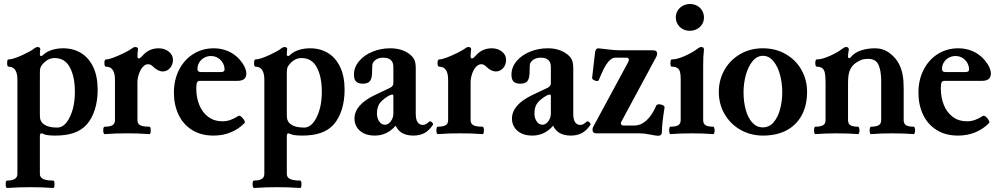

<svg xmlns="http://www.w3.org/2000/svg" viewBox="-20 -666 5001 959"><path d="M467.8 -217.3Q467.8 -164.1 453.9 -119.4Q439.9 -74.7 413.6 -44.4Q387.7 -15.6 348.9 -2.2Q310.1 11.2 256.8 11.2Q235.4 11.2 220 9.3Q204.6 7.3 198.7 3.9Q191.4 0 186 0Q183.1 0 181.2 3.4Q179.2 6.8 179.2 13.2V203.1Q179.2 219.7 195.1 227.8Q210.9 235.8 245.6 235.8Q252.4 235.8 252.4 254.4Q252.4 272.9 245.6 272.9Q207 270.5 186 269.8Q165 269 130.9 269Q96.7 269 75.7 269.8Q54.7 270.5 15.6 272.9Q12.2 272.9 10.3 268.1Q8.3 263.2 8.3 254.4Q8.3 235.8 15.6 235.8Q66.9 235.8 66.9 203.1V-268.1Q66.9 -333 22.5 -333Q15.6 -333 15.6 -351.1Q15.6 -369.1 22.5 -369.1Q34.7 -369.1 54 -375.7Q73.2 -382.3 92.3 -391.1Q133.3 -410.6 144 -418.9Q159.2 -431.2 168 -431.2Q173.3 -431.2 177.2 -428.5Q181.2 -425.8 181.2 -420.9Q179.2 -410.6 179.2 -393.1Q179.2 -386.2 186 -386.2Q190.4 -386.2 197.8 -393.6Q214.4 -408.7 240 -416.7Q265.6 -424.8 295.9 -424.8Q345.7 -424.8 384.5 -401.4Q423.3 -377.9 445.6 -331.3Q467.8 -284.7 467.8 -217.3ZM354 -208Q354 -282.7 329.1 -329.3Q304.2 -376 252.9 -376Q212.9 -376 185.1 -335Q179.2 -326.2 179.2 -300.8V-86.9Q179.2 -58.1 201.4 -43.5Q223.6 -28.8 266.1 -28.8Q301.8 -28.8 327.1 -78.1Q354 -130.9 354 -208Z M843.8 -367.2Q843.8 -341.8 828.6 -325.4Q813.5 -309.1 793.5 -309.1Q768.6 -309.1 743.7 -334Q732.4 -345.2 719.7 -345.2Q705.1 -345.2 692.9 -331.3Q680.7 -317.4 673.6 -296.1Q666.5 -274.9 666.5 -254.9V-65.9Q666.5 -47.9 680.4 -40.5Q694.3 -33.2 726.1 -33.2Q732.9 -33.2 732.9 -14.6Q732.9 3.9 726.1 3.9Q688.5 1.5 667.7 0.7Q647 0 614.7 0Q582 0 561.5 0.7Q541 1.5 502.9 3.9Q499.5 3.9 497.6 -1Q495.6 -5.9 495.6 -14.6Q495.6 -33.2 502.9 -33.2Q529.3 -33.2 541.7 -40.5Q554.2 -47.9 554.2 -65.9V-268.1Q554.2 -333 509.3 -333Q501.5 -333 501.5 -351.1Q501.5 -369.1 509.3 -369.1Q533.7 -369.1 602.5 -402.8Q629.9 -416.5 641.6 -425.8Q647.9 -431.2 655.8 -431.2Q668 -431.2 669.4 -420.9Q666.5 -402.8 666.5 -384.8Q666.5 -374 673.3 -374Q679.7 -374 690.4 -386.2Q723.1 -424.8 772.5 -424.8Q801.8 -424.8 822.8 -408.4Q843.8 -392.1 843.8 -367.2Z M848.6 -203.1Q848.6 -267.1 874.5 -317.6Q900.4 -368.2 945.8 -396.5Q991.2 -424.8 1048.3 -424.8Q1086.4 -424.8 1119.9 -410.2Q1153.3 -395.5 1178.2 -367.2Q1194.8 -347.7 1202.6 -330.1Q1210.4 -312.5 1210.4 -298.8Q1210.4 -262.2 1166.5 -262.2H978.5Q968.8 -262.2 964.6 -255.1Q960.4 -248 960.4 -224.6Q960.4 -178.2 975.8 -140.9Q991.2 -103.5 1020.8 -81.8Q1050.3 -60.1 1090.3 -60.1Q1111.3 -60.1 1130.4 -66.7Q1149.4 -73.2 1170.4 -86.9Q1175.8 -90.3 1184.8 -83.3Q1193.8 -76.2 1199.5 -65.9Q1205.1 -55.7 1201.7 -51.8Q1173.8 -22.5 1134 -5.6Q1094.2 11.2 1046.4 11.2Q983.9 11.2 939.2 -16.8Q894.5 -44.9 871.6 -93.8Q848.6 -142.6 848.6 -203.1ZM1083.5 -306.2Q1101.6 -306.2 1101.6 -317.9Q1101.6 -336.4 1092.5 -352.1Q1083.5 -367.7 1068.1 -377Q1052.7 -386.2 1033.7 -386.2Q1015.6 -386.2 1000 -377.7Q984.4 -369.1 975.3 -354.2Q966.3 -339.4 966.3 -321.3Q966.3 -313.5 970.5 -309.8Q974.6 -306.2 984.4 -306.2Z M1701.2 -217.3Q1701.2 -164.1 1687.3 -119.4Q1673.3 -74.7 1647 -44.4Q1621.1 -15.6 1582.3 -2.2Q1543.5 11.2 1490.2 11.2Q1468.8 11.2 1453.4 9.3Q1438 7.3 1432.1 3.9Q1424.8 0 1419.4 0Q1416.5 0 1414.6 3.4Q1412.6 6.8 1412.6 13.2V203.1Q1412.6 219.7 1428.5 227.8Q1444.3 235.8 1479 235.8Q1485.8 235.8 1485.8 254.4Q1485.8 272.9 1479 272.9Q1440.4 270.5 1419.4 269.8Q1398.4 269 1364.3 269Q1330.1 269 1309.1 269.8Q1288.1 270.5 1249 272.9Q1245.6 272.9 1243.7 268.1Q1241.7 263.2 1241.7 254.4Q1241.7 235.8 1249 235.8Q1300.3 235.8 1300.3 203.1V-268.1Q1300.3 -333 1255.9 -333Q1249 -333 1249 -351.1Q1249 -369.1 1255.9 -369.1Q1268.1 -369.1 1287.4 -375.7Q1306.6 -382.3 1325.7 -391.1Q1366.7 -410.6 1377.4 -418.9Q1392.6 -431.2 1401.4 -431.2Q1406.7 -431.2 1410.6 -428.5Q1414.6 -425.8 1414.6 -420.9Q1412.6 -410.6 1412.6 -393.1Q1412.6 -386.2 1419.4 -386.2Q1423.8 -386.2 1431.2 -393.6Q1447.8 -408.7 1473.4 -416.7Q1499 -424.8 1529.3 -424.8Q1579.1 -424.8 1617.9 -401.4Q1656.7 -377.9 1679 -331.3Q1701.2 -284.7 1701.2 -217.3ZM1587.4 -208Q1587.4 -282.7 1562.5 -329.3Q1537.6 -376 1486.3 -376Q1446.3 -376 1418.5 -335Q1412.6 -326.2 1412.6 -300.8V-86.9Q1412.6 -58.1 1434.8 -43.5Q1457 -28.8 1499.5 -28.8Q1535.2 -28.8 1560.5 -78.1Q1587.4 -130.9 1587.4 -208Z M2142.6 -43Q2124.5 -15.1 2101.1 -2Q2077.6 11.2 2044.4 11.2Q1979 11.2 1956.1 -38.1Q1913.6 11.2 1852.1 11.2Q1819.8 11.2 1796.9 -0.2Q1773.9 -11.7 1762.2 -31Q1750.5 -50.3 1750.5 -73.2Q1750.5 -143.1 1853.5 -191.9L1927.7 -227.1Q1936 -231 1940.4 -237.1Q1944.8 -243.2 1944.8 -250V-331.5Q1944.8 -377.9 1894 -377.9Q1876.5 -377.9 1863 -371.1Q1849.6 -364.3 1842.3 -351.1Q1840.3 -348.1 1839.6 -339.4Q1838.9 -330.6 1838.9 -317.9L1838.4 -301.3Q1837.4 -272.9 1827.4 -260.5Q1817.4 -248 1792 -248Q1769.5 -248 1758.8 -258.5Q1748 -269 1748 -293Q1748 -330.6 1773.7 -360.8Q1799.3 -391.1 1841.1 -408Q1882.8 -424.8 1928.7 -424.8Q1983.9 -424.8 2021 -398.9Q2040 -385.7 2048.3 -370.1Q2056.6 -354.5 2056.6 -325.7V-97.2Q2056.6 -69.3 2065.9 -55.7Q2075.2 -42 2091.8 -42Q2100.1 -42 2107.2 -45.9Q2114.3 -49.8 2124.5 -59.1Q2127 -61.5 2132.3 -58.8Q2137.7 -56.2 2141.1 -51Q2144.5 -45.9 2142.6 -43ZM1944.8 -184.6Q1944.8 -193.8 1939.9 -193.8Q1936.5 -193.8 1929.4 -191.2Q1922.4 -188.5 1914.1 -183.1Q1884.8 -164.1 1873.8 -145.8Q1862.8 -127.4 1862.8 -99.1Q1862.8 -76.2 1874 -59.6Q1885.3 -43 1902.3 -43Q1914.1 -43 1923.8 -51.3Q1933.6 -59.6 1939.2 -72.3Q1944.8 -85 1944.8 -97.2Z M2507.8 -367.2Q2507.8 -341.8 2492.7 -325.4Q2477.5 -309.1 2457.5 -309.1Q2432.6 -309.1 2407.7 -334Q2396.5 -345.2 2383.8 -345.2Q2369.1 -345.2 2356.9 -331.3Q2344.7 -317.4 2337.6 -296.1Q2330.6 -274.9 2330.6 -254.9V-65.9Q2330.6 -47.9 2344.5 -40.5Q2358.4 -33.2 2390.1 -33.2Q2397 -33.2 2397 -14.6Q2397 3.9 2390.1 3.9Q2352.5 1.5 2331.8 0.7Q2311 0 2278.8 0Q2246.1 0 2225.6 0.7Q2205.1 1.5 2167 3.9Q2163.6 3.9 2161.6 -1Q2159.7 -5.9 2159.7 -14.6Q2159.7 -33.2 2167 -33.2Q2193.4 -33.2 2205.8 -40.5Q2218.3 -47.9 2218.3 -65.9V-268.1Q2218.3 -333 2173.3 -333Q2165.5 -333 2165.5 -351.1Q2165.5 -369.1 2173.3 -369.1Q2197.8 -369.1 2266.6 -402.8Q2293.9 -416.5 2305.7 -425.8Q2312 -431.2 2319.8 -431.2Q2332 -431.2 2333.5 -420.9Q2330.6 -402.8 2330.6 -384.8Q2330.6 -374 2337.4 -374Q2343.8 -374 2354.5 -386.2Q2387.2 -424.8 2436.5 -424.8Q2465.8 -424.8 2486.8 -408.4Q2507.8 -392.1 2507.8 -367.2Z M2929.2 -43Q2911.1 -15.1 2887.7 -2Q2864.3 11.2 2831.1 11.2Q2765.6 11.2 2742.7 -38.1Q2700.2 11.2 2638.7 11.2Q2606.4 11.2 2583.5 -0.2Q2560.5 -11.7 2548.8 -31Q2537.1 -50.3 2537.1 -73.2Q2537.1 -143.1 2640.1 -191.9L2714.4 -227.1Q2722.7 -231 2727.1 -237.1Q2731.4 -243.2 2731.4 -250V-331.5Q2731.4 -377.9 2680.7 -377.9Q2663.1 -377.9 2649.7 -371.1Q2636.2 -364.3 2628.9 -351.1Q2627 -348.1 2626.2 -339.4Q2625.5 -330.6 2625.5 -317.9L2625 -301.3Q2624 -272.9 2614 -260.5Q2604 -248 2578.6 -248Q2556.2 -248 2545.4 -258.5Q2534.7 -269 2534.7 -293Q2534.7 -330.6 2560.3 -360.8Q2585.9 -391.1 2627.7 -408Q2669.4 -424.8 2715.3 -424.8Q2770.5 -424.8 2807.6 -398.9Q2826.7 -385.7 2835 -370.1Q2843.3 -354.5 2843.3 -325.7V-97.2Q2843.3 -69.3 2852.5 -55.7Q2861.8 -42 2878.4 -42Q2886.7 -42 2893.8 -45.9Q2900.9 -49.8 2911.1 -59.1Q2913.6 -61.5 2918.9 -58.8Q2924.3 -56.2 2927.7 -51Q2931.2 -45.9 2929.2 -43ZM2731.4 -184.6Q2731.4 -193.8 2726.6 -193.8Q2723.1 -193.8 2716.1 -191.2Q2709 -188.5 2700.7 -183.1Q2671.4 -164.1 2660.4 -145.8Q2649.4 -127.4 2649.4 -99.1Q2649.4 -76.2 2660.6 -59.6Q2671.9 -43 2689 -43Q2700.7 -43 2710.4 -51.3Q2720.2 -59.6 2725.8 -72.3Q2731.4 -85 2731.4 -97.2Z M3220.2 4.9Q3195.8 0 3175.3 0H2959.5Q2939.5 0 2939.5 -18.1Q2939.5 -26.4 2943.4 -33.2L3117.2 -355Q3121.1 -362.3 3121.1 -368.2Q3121.1 -377.9 3107.4 -377.9H3053.2Q3034.7 -377.9 3017.1 -356Q3005.9 -342.3 2996.6 -324Q2987.3 -305.7 2970.2 -265.1Q2968.8 -261.2 2962.4 -261.2Q2953.6 -261.2 2944.3 -267.1Q2937 -272 2937.5 -277.8L2952.1 -402.8Q2954.1 -423.8 2967.3 -424.8Q3046.4 -415 3070.3 -415H3240.2Q3262.2 -415 3262.2 -398.9Q3262.2 -390.6 3258.3 -382.8L3083.5 -58.1Q3081.1 -53.2 3081.1 -50.8Q3081.1 -39.1 3095.2 -39.1H3148.4Q3180.7 -39.1 3208.7 -64.2Q3236.8 -89.4 3258.3 -139.2Q3260.7 -145 3271.5 -145Q3277.3 -145 3284.2 -143.1Q3300.8 -137.7 3299.3 -128.9Q3286.1 -48.3 3286.1 -7.8Q3286.1 12.2 3267.1 12.2Q3258.3 12.2 3220.2 4.9Z M3355.5 -579.1Q3355.5 -599.1 3365.7 -614.5Q3376 -629.9 3392.1 -637.9Q3408.2 -646 3425.3 -646Q3446.8 -646 3462.9 -636.7Q3479 -627.4 3487.5 -612.1Q3496.1 -596.7 3496.1 -579.1Q3496.1 -558.1 3485.8 -543Q3475.6 -527.8 3459.5 -520Q3443.4 -512.2 3425.3 -512.2Q3404.3 -512.2 3388.4 -521.7Q3372.6 -531.2 3364 -546.6Q3355.5 -562 3355.5 -579.1ZM3549.3 -14.6Q3549.3 -7.3 3547.4 -1.7Q3545.4 3.9 3542.5 3.9Q3495.1 0 3435.5 0Q3376 0 3328.6 3.9Q3325.7 3.9 3324 -1.5Q3322.3 -6.8 3322.3 -14.6Q3322.3 -22.5 3324 -27.8Q3325.7 -33.2 3328.6 -33.2Q3355 -33.2 3367.4 -40.5Q3379.9 -47.9 3379.9 -65.9V-272Q3379.9 -293.9 3376.5 -306.9Q3373 -319.8 3363.3 -326.4Q3353.5 -333 3335 -333Q3332 -333 3330.3 -338.4Q3328.6 -343.8 3328.6 -351.1Q3328.6 -358.9 3330.3 -364Q3332 -369.1 3335 -369.1Q3361.8 -369.1 3401.1 -386.7Q3440.4 -404.3 3463.4 -422.4Q3469.7 -427.2 3474.1 -429.2Q3478.5 -431.2 3483.9 -431.2Q3489.7 -431.2 3492.9 -427.7Q3496.1 -424.3 3496.1 -418Q3493.7 -397.9 3492.9 -379.2Q3492.2 -360.4 3492.2 -333V-65.9Q3492.2 -47.9 3504.2 -40.5Q3516.1 -33.2 3542.5 -33.2Q3545.4 -33.2 3547.4 -27.6Q3549.3 -22 3549.3 -14.6Z M3570.3 -207Q3570.3 -266.6 3598.4 -316.4Q3626.5 -366.2 3676.8 -395.5Q3727.1 -424.8 3790 -424.8Q3854.5 -424.8 3905 -395.5Q3955.6 -366.2 3983.4 -316.4Q4011.2 -266.6 4011.2 -208Q4011.2 -140.6 3984.9 -91.1Q3958.5 -41.5 3908.9 -15.1Q3859.4 11.2 3791 11.2Q3730 11.2 3679.4 -17.1Q3628.9 -45.4 3599.6 -95.5Q3570.3 -145.5 3570.3 -207ZM3887.2 -205.1Q3887.2 -251.5 3875.7 -293.5Q3864.3 -335.4 3842.3 -361.3Q3820.3 -387.2 3791 -387.2Q3760.7 -387.2 3738.5 -359.9Q3716.3 -332.5 3705.1 -290.5Q3693.8 -248.5 3693.8 -205.1Q3693.8 -157.7 3704.8 -117.7Q3715.8 -77.6 3737.5 -53.7Q3759.3 -29.8 3790 -29.8Q3822.8 -29.8 3844.5 -55.7Q3866.2 -81.5 3876.7 -121.6Q3887.2 -161.6 3887.2 -205.1Z M4550.8 -14.6Q4550.8 -7.3 4548.8 -1.7Q4546.9 3.9 4543.9 3.9Q4496.6 0 4437 0Q4377.4 0 4330.1 3.9Q4327.1 3.9 4325.4 -1.5Q4323.7 -6.8 4323.7 -14.6Q4323.7 -22.5 4325.4 -27.8Q4327.1 -33.2 4330.1 -33.2Q4356.4 -33.2 4368.9 -40.5Q4381.3 -47.9 4381.3 -65.9V-262.2Q4381.3 -312.5 4367.9 -342.3Q4354.5 -372.1 4315.4 -372.1Q4295.9 -372.1 4282 -366.7Q4268.1 -361.3 4254.4 -351.6Q4234.9 -338.4 4225.3 -316.2Q4215.8 -293.9 4215.8 -254.9V-65.9Q4215.8 -47.9 4227.8 -40.5Q4239.7 -33.2 4266.1 -33.2Q4269 -33.2 4271 -27.6Q4272.9 -22 4272.9 -14.6Q4272.9 -7.3 4271 -1.7Q4269 3.9 4266.1 3.9Q4218.8 0 4159.2 0Q4099.6 0 4052.2 3.9Q4049.3 3.9 4047.6 -1.5Q4045.9 -6.8 4045.9 -14.6Q4045.9 -22.5 4047.6 -27.8Q4049.3 -33.2 4052.2 -33.2Q4078.6 -33.2 4091.1 -40.5Q4103.5 -47.9 4103.5 -65.9V-252.4Q4103.5 -284.7 4100.1 -301.3Q4096.7 -317.9 4087.2 -325.4Q4077.6 -333 4058.6 -333Q4055.7 -333 4054 -338.4Q4052.2 -343.8 4052.2 -351.1Q4052.2 -358.9 4054 -364Q4055.7 -369.1 4058.6 -369.1Q4085.4 -369.1 4124.8 -386.7Q4164.1 -404.3 4187 -422.4Q4193.4 -427.2 4197.8 -429.2Q4202.1 -431.2 4207.5 -431.2Q4213.4 -431.2 4216.6 -427.7Q4219.7 -424.3 4219.7 -418Q4215.8 -399.9 4215.8 -384.8Q4215.8 -375.5 4220.7 -375.5Q4226.1 -375.5 4229 -379.9Q4247.6 -403.3 4280.3 -414.1Q4313 -424.8 4351.1 -424.8Q4391.1 -424.8 4423.1 -401.1Q4455.1 -377.4 4471.7 -343.8Q4483.4 -319.8 4488.5 -291.7Q4493.7 -263.7 4493.7 -227.1V-65.9Q4493.7 -47.9 4505.6 -40.5Q4517.6 -33.2 4543.9 -33.2Q4546.9 -33.2 4548.8 -27.6Q4550.8 -22 4550.8 -14.6Z M4567.4 -203.1Q4567.4 -267.1 4593.3 -317.6Q4619.1 -368.2 4664.6 -396.5Q4710 -424.8 4767.1 -424.8Q4805.2 -424.8 4838.6 -410.2Q4872.1 -395.5 4897 -367.2Q4913.6 -347.7 4921.4 -330.1Q4929.2 -312.5 4929.2 -298.8Q4929.2 -262.2 4885.3 -262.2H4697.3Q4687.5 -262.2 4683.3 -255.1Q4679.2 -248 4679.2 -224.6Q4679.2 -178.2 4694.6 -140.9Q4710 -103.5 4739.5 -81.8Q4769 -60.1 4809.1 -60.1Q4830.1 -60.1 4849.1 -66.7Q4868.2 -73.2 4889.2 -86.9Q4894.5 -90.3 4903.6 -83.3Q4912.6 -76.2 4918.2 -65.9Q4923.8 -55.7 4920.4 -51.8Q4892.6 -22.5 4852.8 -5.6Q4813 11.2 4765.1 11.2Q4702.6 11.2 4658 -16.8Q4613.3 -44.9 4590.3 -93.8Q4567.4 -142.6 4567.4 -203.1ZM4802.2 -306.2Q4820.3 -306.2 4820.3 -317.9Q4820.3 -336.4 4811.3 -352.1Q4802.2 -367.7 4786.9 -377Q4771.5 -386.2 4752.4 -386.2Q4734.4 -386.2 4718.8 -377.7Q4703.1 -369.1 4694.1 -354.2Q4685.1 -339.4 4685.1 -321.3Q4685.1 -313.5 4689.2 -309.8Q4693.4 -306.2 4703.1 -306.2Z"/></svg>

Font: JuniusX
Style: Bold
Weight: 700
Designer: Peter S. Baker
Foundry: Briery Creek Software
Version: Version 1.004